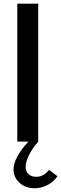

<svg xmlns="http://www.w3.org/2000/svg" viewBox="-20 -770 333 1044"><path d="M53.6 151.4Q53.6 88.2 134.1 0H74.1V-750H187.7V0Q156.4 35.9 138 72.7Q119.5 109.5 119.5 136.8Q119.5 160.9 134.5 176.1Q149.5 191.4 177.3 191.4Q216.4 191.4 246.8 154.1L292.7 188.2Q271.8 218.6 238.2 236.1Q204.5 253.6 167.7 253.6Q118.6 253.6 86.1 223.9Q53.6 194.1 53.6 151.4Z"/></svg>

Font: Spartan MB SemBd
Style: Regular
Weight: 600
Designer: Matt Bailey, Mirko Velimirovic
Foundry: Matt Bailey
Version: Version 1.005